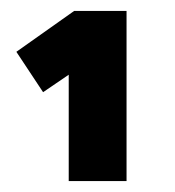

<svg xmlns="http://www.w3.org/2000/svg" viewBox="-20 -810 320 352"><path d="M10 -715 59 -641 106 -673V-478H212V-790H116Z"/></svg>

Font: RazerF5
Style: Bold
Weight: 700
Foundry: Razer Inc.
Version: Version 1.000;PS 001.001;hotconv 1.0.56